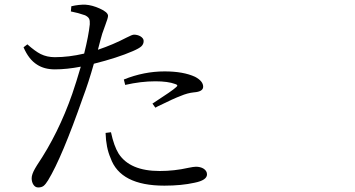

<svg xmlns="http://www.w3.org/2000/svg" viewBox="-20 -783 1540 832"><path d="M145.5 29.3Q132.8 29.3 125 17.6Q117.2 5.9 117.2 -10.7Q117.2 -27.3 131.8 -52.7Q137.7 -61.5 140.6 -67.4Q233.4 -205.1 293 -376Q310.5 -426.8 330.1 -494.1Q269.5 -482.4 217.8 -482.4Q171.9 -482.4 140.6 -502.9Q104.5 -525.4 82 -578.1L98.6 -590.8Q132.8 -560.5 156.2 -548.8Q183.6 -535.2 217.8 -535.2Q278.3 -535.2 344.7 -550.8Q364.3 -629.9 369.1 -677.7Q370.1 -693.4 366.2 -701.7Q362.3 -710 348.6 -716.8Q318.4 -727.5 287.1 -733.4L289.1 -755.9Q322.3 -763.7 350.6 -762.7Q379.9 -760.7 412.1 -746.1Q447.3 -730.5 448.2 -714.8Q448.2 -705.1 436.5 -674.8Q427.7 -651.4 422.9 -636.7Q420.9 -629.9 416 -612.3Q409.2 -584 404.3 -567.4Q470.7 -589.8 528.3 -620.1Q552.7 -632.8 560.5 -632.8Q575.2 -632.8 587.9 -626Q602.5 -617.2 602.5 -605.5Q602.5 -591.8 592.8 -582.5Q583 -573.2 555.7 -561.5Q488.3 -532.2 386.7 -506.8Q363.3 -423.8 338.9 -359.4Q248 -99.6 188.5 -2Q177.7 15.6 168.9 22.5Q160.2 29.3 145.5 29.3ZM692.4 21.5Q501 21.5 459 -98.6Q439.5 -142.6 437.5 -207L460.9 -210Q473.6 -150.4 494.1 -117.2Q543 -42 671.9 -42Q735.4 -42 795.9 -55.7Q819.3 -60.5 829.1 -60.5Q847.7 -60.5 861.3 -52.7Q877 -43 877 -27.3Q877 -2 823.2 8.8Q766.6 21.5 692.4 21.5ZM653.3 -316.4 640.6 -334Q729.5 -391.6 743.2 -405.3Q754.9 -414.1 739.3 -418.9Q708 -430.7 653.3 -430.7Q590.8 -430.7 522.5 -415L516.6 -438.5Q603.5 -473.6 693.4 -473.6Q774.4 -473.6 825.2 -450.2Q860.4 -431.6 860.4 -407.2Q860.4 -385.7 820.3 -382.8Q792 -379.9 762.7 -367.2Q735.4 -357.4 662.1 -321.3Q656.2 -318.4 653.3 -316.4Z"/></svg>

Font: Bpmf Zihi Box R
Style: R
Weight: 400
Foundry: But Ko
Version: Version 1.320